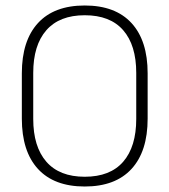

<svg xmlns="http://www.w3.org/2000/svg" viewBox="-20 -669 617 699"><path d="M288.5 10Q177 10 118.2 -54Q59.5 -118 59.5 -237V-402Q59.5 -521 118.2 -585Q177 -649 288.5 -649Q400 -649 458.8 -585Q517.5 -521 517.5 -402V-237Q517.5 -118 458.8 -54Q400 10 288.5 10ZM288.5 -25.5Q381 -25.5 428.5 -80.2Q476 -135 476 -236V-403.5Q476 -504.5 428.5 -559Q381 -613.5 288.5 -613.5Q196.5 -613.5 148.8 -559Q101 -504.5 101 -403.5V-236Q101 -135 148.8 -80.2Q196.5 -25.5 288.5 -25.5Z"/></svg>

Font: Anek Devanagari ExtraLight
Style: Regular
Weight: 250
Designer: Kailash Malviya (Devanagari) & Yesha Goshar (Latin)
Foundry: Ek Type
Version: Version 1.003